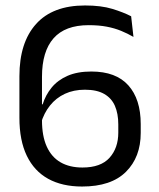

<svg xmlns="http://www.w3.org/2000/svg" viewBox="-20 -670 580 702"><path d="M280 12Q207.5 12 156.2 -16.2Q105 -44.5 78 -100.5Q51 -156.5 51 -239V-391.5Q51 -514.5 111.8 -582.2Q172.5 -650 291 -650Q350 -650 390.8 -637.5Q431.5 -625 459.5 -610.5L468 -535Q446.5 -547.5 422.8 -557.2Q399 -567 370.2 -572.5Q341.5 -578 304 -578Q218 -578 175.8 -530Q133.5 -482 133.5 -389V-230Q133.5 -172.5 151 -134Q168.5 -95.5 201.5 -76.5Q234.5 -57.5 281.5 -57.5Q348.5 -57.5 380.5 -93.2Q412.5 -129 412.5 -185V-215Q412.5 -254.5 400.2 -282.8Q388 -311 361 -326.5Q334 -342 290.5 -342Q249.5 -342 217.2 -327Q185 -312 162.8 -284.2Q140.5 -256.5 129.5 -218.5L121.5 -288.5H136Q146.5 -322.5 168.8 -349.8Q191 -377 227 -392.8Q263 -408.5 314 -408.5Q404 -408.5 449.2 -358Q494.5 -307.5 494.5 -216.5V-184Q494.5 -95.5 440.5 -41.8Q386.5 12 280 12Z"/></svg>

Font: Anek Gurmukhi Medium
Style: Regular
Weight: 400
Version: Version 1.003